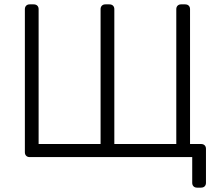

<svg xmlns="http://www.w3.org/2000/svg" viewBox="-20 -720 999 880"><path d="M883 140Q873 140 867 134Q861 128 861 118V0H116Q106 0 100 -6Q94 -12 94 -22V-678Q94 -688 100 -694Q106 -700 116 -700H134Q145 -700 151 -694Q157 -688 157 -678V-60H441V-678Q441 -688 447 -694Q453 -700 463 -700H481Q492 -700 498 -694Q504 -688 504 -678V-60H788V-678Q788 -688 794 -694Q800 -700 810 -700H828Q839 -700 845 -694Q851 -688 851 -678V-60H901Q912 -60 918 -54Q924 -48 924 -38V118Q924 128 918 134Q912 140 901 140Z"/></svg>

Font: Rubik Light
Style: Regular
Weight: 300
Designer: Hubert and Fischer
Foundry: Hubert and Fischer
Version: Version 2.300;gftools[0.9.30]